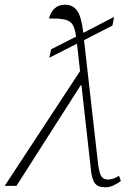

<svg xmlns="http://www.w3.org/2000/svg" viewBox="-50 -792 565 818"><path d="M-30 0 291 -489 278 -606 160 -546 168 -582 274 -636Q270 -669 260 -686Q250 -703 226.5 -708.5Q203 -714 159 -713Q164 -738 181.5 -755Q199 -772 227 -772Q260 -772 278.5 -746.5Q297 -721 305 -652L436 -720L429 -683L308 -621L368 -92Q373 -54 382 -40.5Q391 -27 410 -27Q421 -27 434 -31.5Q447 -36 457 -43L465 -21Q449 -9 432.5 -1.5Q416 6 398 6Q367 6 354 -11.5Q341 -29 337 -72L297 -429H294L20 0Z"/></svg>

Font: Noto Serif ExtraLight
Style: Italic
Weight: 200
Italic angle: -12°
Designer: Monotype Design Team
Foundry: Monotype Imaging Inc.
Version: Version 2.014; ttfautohint (v1.8.4.7-5d5b)